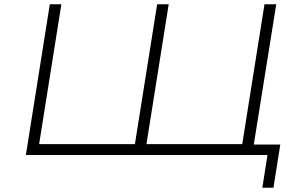

<svg xmlns="http://www.w3.org/2000/svg" viewBox="-20 -725 1396 898"><path d="M1207 153 1231 0H101L213 -705H267L163 -51H611L715 -705H769L665 -51H1113L1217 -705H1272L1167 -49H1291L1259 153Z"/></svg>

Font: Nunito Sans 7pt Expanded ExtraLight
Style: Italic
Weight: 250
Width: 7
Italic angle: -9°
Designer: Vernon Adams
Foundry: Vernon Adams
Version: Version 3.101;gftools[0.9.27]